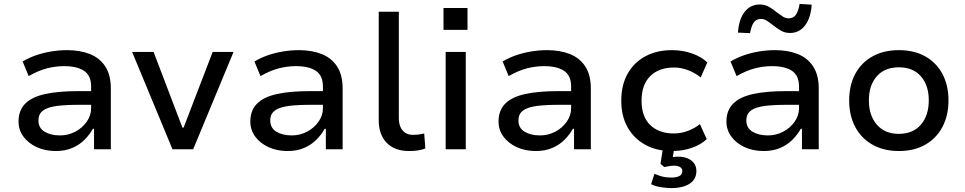

<svg xmlns="http://www.w3.org/2000/svg" viewBox="-20 -765 4945 984"><path d="M266 9Q211 9 168 -11Q125 -31 100 -65Q75 -99 75 -142Q75 -199 109 -233.5Q143 -268 211 -283Q279 -298 381 -298H463V-228H387Q333 -228 293.5 -224.5Q254 -221 228.5 -212.5Q203 -204 190 -188.5Q177 -173 177 -148Q177 -109 208.5 -90Q240 -71 288 -71Q330 -71 366.5 -90.5Q403 -110 425 -142Q447 -174 447 -210V-322Q447 -377 411.5 -401.5Q376 -426 308 -426Q264 -426 220 -414.5Q176 -403 127 -375L96 -450Q130 -470 167 -482.5Q204 -495 244 -501.5Q284 -508 324 -508Q390 -508 440.5 -488Q491 -468 519.5 -424.5Q548 -381 548 -312V0H462V-105H456Q440 -76 414 -49.5Q388 -23 351 -7Q314 9 266 9Z M864 0 657 -499H767L915 -111H921L1070 -499H1177L970 0Z M1454 9Q1399 9 1356 -11Q1313 -31 1288 -65Q1263 -99 1263 -142Q1263 -199 1297 -233.5Q1331 -268 1399 -283Q1467 -298 1569 -298H1651V-228H1575Q1521 -228 1481.5 -224.5Q1442 -221 1416.5 -212.5Q1391 -204 1378 -188.5Q1365 -173 1365 -148Q1365 -109 1396.5 -90Q1428 -71 1476 -71Q1518 -71 1554.5 -90.5Q1591 -110 1613 -142Q1635 -174 1635 -210V-322Q1635 -377 1599.5 -401.5Q1564 -426 1496 -426Q1452 -426 1408 -414.5Q1364 -403 1315 -375L1284 -450Q1318 -470 1355 -482.5Q1392 -495 1432 -501.5Q1472 -508 1512 -508Q1578 -508 1628.5 -488Q1679 -468 1707.5 -424.5Q1736 -381 1736 -312V0H1650V-105H1644Q1628 -76 1602 -49.5Q1576 -23 1539 -7Q1502 9 1454 9Z M2076 9Q2003 9 1962 -33Q1921 -75 1921 -149V-705H2024V-160Q2024 -133 2032.5 -114Q2041 -95 2057 -84.5Q2073 -74 2094 -74Q2110 -74 2124 -75.5Q2138 -77 2154 -81L2160 -4Q2141 3 2121.5 6Q2102 9 2076 9Z M2253 -612V-724H2376V-612ZM2264 0V-499H2367V0Z M2726 9Q2671 9 2628 -11Q2585 -31 2560 -65Q2535 -99 2535 -142Q2535 -199 2569 -233.5Q2603 -268 2671 -283Q2739 -298 2841 -298H2923V-228H2847Q2793 -228 2753.5 -224.5Q2714 -221 2688.5 -212.5Q2663 -204 2650 -188.5Q2637 -173 2637 -148Q2637 -109 2668.5 -90Q2700 -71 2748 -71Q2790 -71 2826.5 -90.5Q2863 -110 2885 -142Q2907 -174 2907 -210V-322Q2907 -377 2871.5 -401.5Q2836 -426 2768 -426Q2724 -426 2680 -414.5Q2636 -403 2587 -375L2556 -450Q2590 -470 2627 -482.5Q2664 -495 2704 -501.5Q2744 -508 2784 -508Q2850 -508 2900.5 -488Q2951 -468 2979.5 -424.5Q3008 -381 3008 -312V0H2922V-105H2916Q2900 -76 2874 -49.5Q2848 -23 2811 -7Q2774 9 2726 9Z M3423 9Q3345 9 3287 -23Q3229 -55 3196.5 -112.5Q3164 -170 3164 -249Q3164 -329 3196.5 -387Q3229 -445 3287.5 -476.5Q3346 -508 3424 -508Q3479 -508 3527 -491Q3575 -474 3605 -445L3571 -368Q3542 -392 3506 -405.5Q3470 -419 3435 -419Q3357 -419 3312.5 -375Q3268 -331 3268 -249Q3268 -167 3312.5 -124Q3357 -81 3434 -81Q3470 -81 3505 -94Q3540 -107 3567 -129L3602 -52Q3573 -24 3526 -7.5Q3479 9 3423 9ZM3421 199Q3394 199 3365 194Q3336 189 3317 179L3334 126Q3353 134 3373 139.5Q3393 145 3421 145Q3447 145 3462 137Q3477 129 3477 112Q3477 98 3465 91Q3453 84 3435 84Q3426 84 3412 86Q3398 88 3384 91L3365 74L3380 -20H3438L3425 60L3399 46Q3410 42 3426.5 40Q3443 38 3459 38Q3482 38 3502.5 46Q3523 54 3536 70.5Q3549 87 3549 112Q3549 141 3532.5 160.5Q3516 180 3487 189.5Q3458 199 3421 199Z M3894 9Q3839 9 3796 -11Q3753 -31 3728 -65Q3703 -99 3703 -142Q3703 -199 3737 -233.5Q3771 -268 3839 -283Q3907 -298 4009 -298H4091V-228H4015Q3961 -228 3921.5 -224.5Q3882 -221 3856.5 -212.5Q3831 -204 3818 -188.5Q3805 -173 3805 -148Q3805 -109 3836.5 -90Q3868 -71 3916 -71Q3958 -71 3994.5 -90.5Q4031 -110 4053 -142Q4075 -174 4075 -210V-322Q4075 -377 4039.5 -401.5Q4004 -426 3936 -426Q3892 -426 3848 -414.5Q3804 -403 3755 -375L3724 -450Q3758 -470 3795 -482.5Q3832 -495 3872 -501.5Q3912 -508 3952 -508Q4018 -508 4068.5 -488Q4119 -468 4147.5 -424.5Q4176 -381 4176 -312V0H4090V-105H4084Q4068 -76 4042 -49.5Q4016 -23 3979 -7Q3942 9 3894 9ZM3824 -595 3762 -598Q3767 -667 3796.5 -704.5Q3826 -742 3874 -742Q3901 -742 3922 -729.5Q3943 -717 3961 -702Q3977 -690 3991.5 -680.5Q4006 -671 4021 -671Q4047 -671 4059.5 -690Q4072 -709 4078 -745L4140 -741Q4135 -672 4105.5 -634Q4076 -596 4029 -596Q4001 -596 3979.5 -609.5Q3958 -623 3940 -637Q3925 -649 3910.5 -658.5Q3896 -668 3881 -668Q3855 -668 3842.5 -649Q3830 -630 3824 -595Z M4587 9Q4509 9 4451.5 -23.5Q4394 -56 4363 -114.5Q4332 -173 4332 -250Q4332 -328 4363 -386Q4394 -444 4451.5 -476Q4509 -508 4587 -508Q4665 -508 4722 -476Q4779 -444 4810 -386Q4841 -328 4841 -250Q4841 -173 4810 -114.5Q4779 -56 4722 -23.5Q4665 9 4587 9ZM4586 -79Q4659 -79 4699.5 -126Q4740 -173 4740 -251Q4740 -328 4699.5 -374Q4659 -420 4587 -420Q4514 -420 4473.5 -374Q4433 -328 4433 -251Q4433 -173 4474 -126Q4515 -79 4586 -79Z"/></svg>

Font: Nunito Sans 12pt ExtraLight 6pt Medium
Style: Regular
Weight: 500
Version: Version 3.101;gftools[0.9.27]